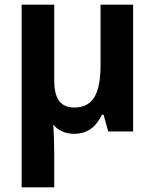

<svg xmlns="http://www.w3.org/2000/svg" viewBox="-20 -565 666 825"><path d="M73 240H213V89C213 49 211 9 209 -30C229 -4 261 10 299 10C354 10 392 -18 418 -72H425L445 0H552V-545H412V-285C412 -163 380 -103 299 -103C240 -103 213 -141 213 -220V-545H73Z"/></svg>

Font: Kathrein 75 Bold
Style: Regular
Weight: 700
Designer: Lazydogs Typefoundry, based on Open Sans by Ascender Corporation
Foundry: Lazydogs Typefoundry
Version: Version 1.003;PS 001.003;hotconv 1.0.88;makeotf.lib2.5.64775